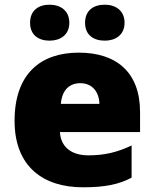

<svg xmlns="http://www.w3.org/2000/svg" viewBox="-20 -838 658 817"><path d="M108 -741C108 -689 144 -665 191 -665C236 -665 275 -689 275 -741C275 -794 236 -818 191 -818C144 -818 108 -794 108 -741ZM342 -741C342 -689 378 -665 426 -665C471 -665 510 -689 510 -741C510 -794 471 -818 426 -818C378 -818 342 -794 342 -741ZM315 -614C152 -614 42 -523 42 -324C42 -127 166 -41 333 -41C429 -41 487 -54 540 -82V-219C479 -190 425 -177 356 -177C278 -177 238 -218 235 -276H576V-361C576 -530 476 -614 315 -614ZM322 -484C374 -484 402 -445 403 -396H239C244 -457 277 -484 322 -484Z"/></svg>

Font: Noto Sans Tamil UI Black
Style: Regular
Weight: 900
Designer: Jelle Bosma - Monotype Design Team
Foundry: Monotype Imaging Inc.
Version: Version 2.004